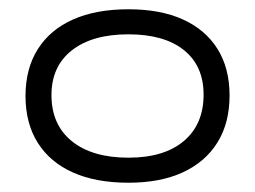

<svg xmlns="http://www.w3.org/2000/svg" viewBox="-20 -705 550 414"><path d="M257 -311Q187 -311 137.5 -333Q88 -355 61.5 -397Q35 -439 35 -498Q35 -557 61.5 -599Q88 -641 137.5 -663Q187 -685 257 -685Q326 -685 374.5 -663Q423 -641 449 -599.5Q475 -558 475 -499Q475 -440 449 -398Q423 -356 374.5 -333.5Q326 -311 257 -311ZM257 -365Q334 -365 376.5 -401Q419 -437 419 -501Q419 -563 376.5 -597Q334 -631 257 -631Q179 -631 135 -596.5Q91 -562 91 -500Q91 -436 135 -400.5Q179 -365 257 -365Z"/></svg>

Font: Fredoka Expanded Light
Style: Regular
Weight: 300
Width: 7
Designer: Ben Nathan
Foundry: Milena B. Brandão, Ben Nathan
Version: Version 2.001